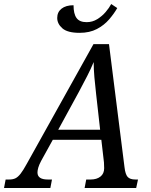

<svg xmlns="http://www.w3.org/2000/svg" viewBox="-71 -933 748 953"><path d="M-51 0 -43 -42H-25Q-7 -42 5.5 -48Q18 -54 31 -70.5Q44 -87 62 -120L393 -714H470L547 -103Q551 -68 562.5 -55Q574 -42 601 -42H614L605 0H349L357 -42H379Q409 -42 427.5 -56.5Q446 -71 446 -98Q446 -105 445.5 -113Q445 -121 445 -127L432 -239H191L133 -134Q123 -115 119 -101Q115 -87 115 -77Q115 -42 166 -42H187L179 0ZM320 -476 218 -289H426L406 -467Q401 -511 397.5 -550Q394 -589 394 -625Q379 -589 362 -556Q345 -523 320 -476ZM324 -770Q264 -770 238.5 -792.5Q213 -815 213 -844Q213 -873 234.5 -890Q256 -907 294 -907Q294 -864 309 -843.5Q324 -823 359 -823Q388 -823 412 -838Q436 -853 453.5 -873.5Q471 -894 481 -913L511 -893Q495 -865 470.5 -836.5Q446 -808 410 -789Q374 -770 324 -770Z"/></svg>

Font: Noto Serif SemiCondensed
Style: Italic
Weight: 400
Width: 4
Italic angle: -12°
Designer: Monotype Design Team
Foundry: Monotype Imaging Inc.
Version: Version 2.013